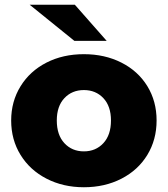

<svg xmlns="http://www.w3.org/2000/svg" viewBox="-20 -779 706 808"><path d="M27 -272Q27 -352 66.5 -416Q106 -480 175.5 -515.5Q245 -551 333 -551Q421 -551 491 -515.5Q561 -480 600 -416.5Q639 -353 639 -272Q639 -191 600 -127Q561 -63 491 -27Q421 9 333 9Q246 9 176 -27Q106 -63 66.5 -127Q27 -191 27 -272ZM447 -272Q447 -332 415 -366Q383 -400 333 -400Q283 -400 251 -366Q219 -332 219 -272Q219 -211 251 -176.5Q283 -142 333 -142Q383 -142 415 -176.5Q447 -211 447 -272ZM105 -759H295L429 -607H293Z"/></svg>

Font: Idrija
Style: Regular
Weight: 800
Designer: Julieta Ulanovsky
Foundry: Julieta Ulanovsky
Version: Version 7.200